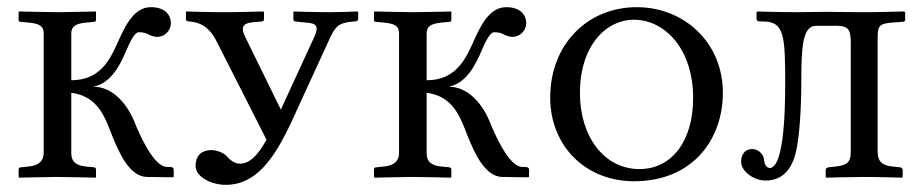

<svg xmlns="http://www.w3.org/2000/svg" viewBox="-20 -494 2575 536"><path d="M179 -235C254 -225 273 -167 294 -113C311 -72 340 -1 390 0L463 1L465 -1V-20C465 -27 458 -28 454 -28H446C409 -28 369 -119 354 -157C333 -206 294 -252 240 -252C291 -261 317 -316 333 -354C343 -377 356 -404 367 -404C375 -404 384 -403 390 -400C397 -396 409 -391 419 -391C440 -391 457 -409 457 -429C457 -454 439 -474 401 -474C353 -474 328 -419 308 -374C286 -325 258 -270 179 -270V-400C179 -420 190 -428 221 -431L242 -433C246 -433 248 -435 248 -438V-460L247 -462C247 -462 170 -460 143 -460C112 -460 33 -462 33 -462L32 -460V-437C32 -434 35 -433 39 -433L59 -431C90 -428 102 -422 102 -400V-67C102 -48 92 -32 59 -29L39 -27C35 -27 32 -25 32 -21V0L34 2C34 2 112 0 140 0C171 0 247 2 247 2L248 0V-21C248 -25 245 -27 242 -27L221 -29C189 -32 179 -45 179 -67Z M764 -188 665 -390C653 -415 654 -429 687 -432L710 -434C715 -434 717 -436 717 -441V-460L715 -462C715 -462 654 -460 604 -460C563 -460 500 -462 500 -462L499 -460V-440C499 -436 503 -434 509 -434C557 -431 576 -396 587 -374L724 -104C697 -55 674 -37 649 -37C636 -37 621 -48 615 -56C605 -68 584 -75 571 -75C540 -75 526 -57 526 -31C526 0 570 22 610 22C695 22 746 -50 797 -161L898 -381C916 -420 923 -431 969 -434C973 -434 980 -435 980 -441V-460L978 -462C978 -462 930 -460 898 -460C856 -460 800 -462 800 -462L799 -460V-441C799 -437 801 -434 805 -434L824 -432C853 -429 876 -431 857 -390Z M1171 -235C1246 -225 1265 -167 1286 -113C1303 -72 1332 -1 1382 0L1455 1L1457 -1V-20C1457 -27 1450 -28 1446 -28H1438C1401 -28 1361 -119 1346 -157C1325 -206 1286 -252 1232 -252C1283 -261 1309 -316 1325 -354C1335 -377 1348 -404 1359 -404C1367 -404 1376 -403 1382 -400C1389 -396 1401 -391 1411 -391C1432 -391 1449 -409 1449 -429C1449 -454 1431 -474 1393 -474C1345 -474 1320 -419 1300 -374C1278 -325 1250 -270 1171 -270V-400C1171 -420 1182 -428 1213 -431L1234 -433C1238 -433 1240 -435 1240 -438V-460L1239 -462C1239 -462 1162 -460 1135 -460C1104 -460 1025 -462 1025 -462L1024 -460V-437C1024 -434 1027 -433 1031 -433L1051 -431C1082 -428 1094 -422 1094 -400V-67C1094 -48 1084 -32 1051 -29L1031 -27C1027 -27 1024 -25 1024 -21V0L1026 2C1026 2 1104 0 1132 0C1163 0 1239 2 1239 2L1240 0V-21C1240 -25 1237 -27 1234 -27L1213 -29C1181 -32 1171 -45 1171 -67Z M1749 -439C1838 -439 1915 -355 1915 -221C1915 -98 1854 -22 1765 -22C1668 -22 1599 -111 1599 -234C1599 -369 1674 -439 1749 -439ZM1998 -235C1998 -377 1888 -474 1758 -474C1619 -474 1516 -369 1516 -222C1516 -86 1615 12 1750 12C1914 12 1998 -105 1998 -235Z M2129 -25C2138 -25 2148 -35 2155 -60C2165 -94 2172 -154 2172 -259C2172 -391 2170 -433 2113 -434C2096 -434 2092 -434 2092 -443V-460L2095 -462C2095 -462 2158 -460 2198 -460C2232 -460 2284 -461 2284 -461C2284 -461 2351 -460 2393 -460C2436 -460 2504 -462 2504 -462L2507 -460V-440C2507 -435 2505 -433 2499 -433L2471 -431C2434 -428 2430 -422 2430 -384V-72C2430 -43 2442 -32 2473 -29L2492 -27C2496 -27 2500 -24 2500 -19V0L2498 2C2498 2 2430 0 2391 0C2355 0 2287 2 2287 2L2285 0V-19C2285 -24 2288 -26 2293 -27L2312 -29C2348 -33 2355 -43 2355 -72V-374C2355 -408 2351 -422 2315 -422H2258C2220 -422 2217 -360 2217 -266C2217 -184 2211 -101 2200 -62C2187 -15 2159 10 2117 10C2084 10 2049 -16 2049 -42C2049 -62 2059 -78 2080 -78C2097 -78 2112 -63 2113 -48C2114 -35 2120 -25 2129 -25Z"/></svg>

Font: Linux Libertine O C
Style: Regular
Weight: 400
Designer: Philipp H. Poll
Foundry: Philipp H. Poll
Version: Version 4.0.3